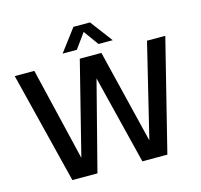

<svg xmlns="http://www.w3.org/2000/svg" viewBox="-130 -1090 1292 1232"><g transform="rotate(-15 516.5 -474.0)"><path d="M201 0 16.5 -740H146.5L293.5 -123L448.5 -740H592L744 -118L895 -740H1016.5L832 0H666L519.5 -590L367.5 0ZM350.5 -800 462 -948H572L683.5 -800H589L517 -899.5L445 -800Z"/></g></svg>

Font: Encode Sans SemiCondensed SemiCondensed SemiBold
Style: Regular
Weight: 600
Width: 4
Designer: Multiple Designers
Foundry: Impallari Type
Version: Version 3.000; ttfautohint (v1.8.3) -l 8 -r 50 -G 200 -x 14 